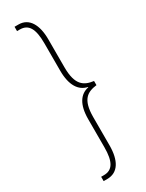

<svg xmlns="http://www.w3.org/2000/svg" viewBox="-232 -794 732 961"><g transform="rotate(-30 133.5 -314.0)"><path d="M53 132H74C138 132 168 77 168 -8V-171C168 -275 208 -295 262 -302V-326C208 -333 168 -355 168 -459V-621C168 -705 137 -760 76 -760H53V-735H69C119 -735 141 -698 141 -614V-455C141 -370 172 -325 221 -315V-313C172 -303 141 -260 141 -175V-13C141 70 119 107 69 107H53Z"/></g></svg>

Font: Noto Serif Bengali ExtraCondensed Thin
Style: Regular
Weight: 100
Width: 2
Designer: Juan Bruce, Universal Thirst, Indian Type Foundry and the Monotype Design Team.
Foundry: Monotype Imaging Inc.
Version: Version 2.003